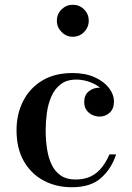

<svg xmlns="http://www.w3.org/2000/svg" viewBox="-20 -777 556 807"><path d="M282 10Q216 10 163.5 -18Q111 -46 80.2 -99.5Q49.5 -153 49.5 -230Q49.5 -297 76.8 -351.2Q104 -405.5 156.5 -437.8Q209 -470 285 -470Q338.5 -470 377.5 -452.5Q416.5 -435 437.8 -407.5Q459 -380 459 -350Q459 -320 441.2 -303.5Q423.5 -287 398 -287Q384 -287 369 -293.5Q354 -300 344 -313.5Q334 -327 334 -349Q334 -378 353.2 -393.2Q372.5 -408.5 398 -408.5Q422 -408.5 440 -393.8Q458 -379 458 -350H432Q432 -370.5 420.2 -387.5Q408.5 -404.5 389 -416.8Q369.5 -429 346.5 -435.8Q323.5 -442.5 301 -442.5Q260.5 -442.5 235 -422.8Q209.5 -403 195.8 -371.2Q182 -339.5 177 -302.5Q172 -265.5 172 -230Q172 -187 178 -149.2Q184 -111.5 198 -83.2Q212 -55 236.2 -38.8Q260.5 -22.5 297 -22.5Q335.5 -22.5 362.5 -36Q389.5 -49.5 408.2 -73.5Q427 -97.5 440 -128H468Q448.5 -68 404.8 -29Q361 10 282 10ZM286 -622.5Q258.5 -622.5 238.8 -642.5Q219 -662.5 219 -690Q219 -718 238.8 -737.5Q258.5 -757 286 -757Q314 -757 333.5 -737.5Q353 -718 353 -690Q353 -662.5 333.5 -642.5Q314 -622.5 286 -622.5Z"/></svg>

Font: Bodoni Moda SC 9pt Medium
Style: Regular
Weight: 500
Designer: Owen Earl
Foundry: indestructible type
Version: Version 2.005